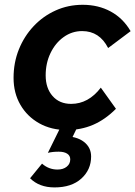

<svg xmlns="http://www.w3.org/2000/svg" viewBox="-20 -540 579 821"><path d="M411.1 -165.2 475.8 -74.8Q430.1 -28.7 378.1 -6.3Q326.1 16 265.2 16Q199.3 16 147.9 -12.7Q96.5 -41.5 67.3 -91.7Q38 -142 38 -206.9Q38 -272.5 60.8 -329Q83.6 -385.5 124 -428.3Q164.4 -471.2 218 -495.3Q271.6 -519.5 333.8 -519.5Q400.7 -519.5 453.7 -490.6Q506.7 -461.6 538.5 -406.7L442.4 -334.6Q405.5 -407.1 331.4 -407.1Q287.8 -407.1 252.3 -381.6Q216.7 -356.2 196 -313.1Q175.3 -270.1 175.3 -217.7Q175.3 -163 204.8 -129.4Q234.3 -95.8 284.2 -95.8Q358 -95.8 411.1 -165.2ZM108.6 222.2 159.7 159.7Q188.4 185 225.9 185Q250.3 185 265.3 172.8Q280.4 160.7 280.4 141.4Q280.4 125.7 267.4 117.2Q254.4 108.6 230.9 108.6Q204.6 108.6 184.7 113.6L245.6 -10H317.3L270.3 86.8L254.1 42.6Q307.6 42.6 338.6 66.4Q369.6 90.3 369.6 129.2Q369.6 185.7 327.8 223.6Q286.1 261.4 213.1 261.4Q147.8 261.4 108.6 222.2Z"/></svg>

Font: Wix Madefor Text
Style: Italic
Weight: 400
Italic angle: -12°
Designer: Dalton Maag Ltd
Foundry: Dalton Maag Ltd
Version: Version 3.100